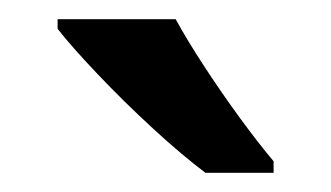

<svg xmlns="http://www.w3.org/2000/svg" viewBox="-20 -786 345 200"><path d="M163 -766Q175 -744 193 -716.5Q211 -689 230 -663Q249 -637 265 -618V-606H194Q170 -624 139.5 -652Q109 -680 81.5 -709Q54 -738 40 -756V-766Z"/></svg>

Font: Noto Sans Medium
Style: Regular
Weight: 500
Designer: Monotype Design Team
Foundry: Monotype Imaging Inc.
Version: Version 2.007